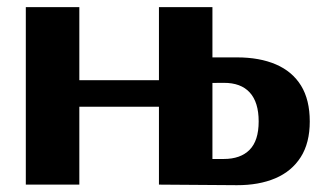

<svg xmlns="http://www.w3.org/2000/svg" viewBox="-20 -525 941 546"><path d="M53.4 0V-504.7H205.6V-214.2L76.5 -297H561.1L432 -214.2V-504.7H584.1V0H432V-303.8L561.1 -221.5H76.5L205.6 -303.8V0ZM432 0 432.3 -504.7H584.1V-325L513.4 -361.8H654.1Q718.2 -361.8 764.7 -341.8Q811.2 -321.8 836.1 -281.5Q860.9 -241.1 860.9 -179.6Q860.9 -118.6 835.3 -78.3Q809.6 -37.9 763 -18Q716.4 1.8 653.8 1.6ZM584.1 -6.7 448.7 -72.4 616.1 -72.9Q664.1 -72.9 689.8 -99Q715.6 -125.1 715.6 -179.6Q715.6 -234.2 690.3 -261.9Q665 -289.7 616.1 -289.4L548.6 -288.9L584.1 -352.7Z"/></svg>

Font: Russolo 10pt ExtraLight
Style: Regular
Weight: 200
Designer: Micah Stupak-Hahn
Version: Version 1.000